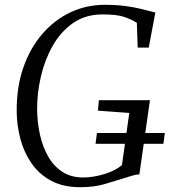

<svg xmlns="http://www.w3.org/2000/svg" viewBox="-20 -771 706 799"><path d="M313.5 8Q242.5 8 192.2 -19.2Q142 -46.5 110.8 -92Q79.5 -137.5 64.8 -193.2Q50 -249 49.5 -306Q48.5 -407.5 77 -489.5Q105.5 -571.5 156.2 -630Q207 -688.5 273.5 -719.8Q340 -751 415 -751Q463.5 -751 499.5 -746.2Q535.5 -741.5 561.5 -735.2Q587.5 -729 606 -724Q611 -723 615.8 -721.5Q620.5 -720 626.5 -719L599 -573H553L549.5 -676Q529.5 -689 498.8 -700Q468 -711 406.5 -711Q335.5 -711 284 -675Q232.5 -639 199.2 -580.2Q166 -521.5 150 -452Q134 -382.5 134.5 -315Q135 -262.5 146 -212Q157 -161.5 179.8 -121Q202.5 -80.5 238.5 -56.5Q274.5 -32.5 326 -32.5Q368 -32.5 414 -46.5Q460 -60.5 487.5 -84L518 -301L387.5 -310.5L391.5 -354H604L560 -45.5Q546 -45 530.8 -40.2Q515.5 -35.5 493 -28.5Q459 -18 415.5 -5Q372 8 313.5 8ZM377.5 -172.5 383.5 -217.5H666L660 -172.5Z"/></svg>

Font: Merriweather 60pt Light
Style: Italic
Weight: 300
Italic angle: -7.8°
Version: Version 2.101